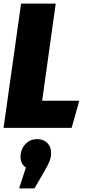

<svg xmlns="http://www.w3.org/2000/svg" viewBox="-30 -716 478 1075"><path d="M282 -696 206 -152H414L371 0H-10L88 -696ZM256 139Q256 164 248 185Q240 206 219 242L163 339H77L115 222Q85 201 85 165Q85 120 111.5 91.5Q138 63 178 63Q213 63 234.5 84Q256 105 256 139Z"/></svg>

Font: Fira Sans Extra Condensed Black
Style: Italic
Weight: 900
Width: 3
Italic angle: -8°
Designer: Carrois Corporate & Edenspiekermann AG
Foundry: Carrois Corporate GbR & Edenspiekermann AG
Version: Version 4.203